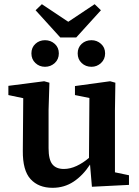

<svg xmlns="http://www.w3.org/2000/svg" viewBox="-20 -883 665 917"><path d="M419 9 410 -97Q376 -45 331.5 -15.5Q287 14 231 14Q164 14 126 -27.5Q88 -69 89 -163L91 -414L20 -429V-473L191 -495L216 -488L212 -358V-175Q212 -121 230 -98.5Q248 -76 285 -76Q315 -76 346 -90.5Q377 -105 405 -129L407 -415L338 -429V-472L506 -495L531 -488L529 -358V-60L596 -46V0ZM195 -564Q168 -564 149 -582Q130 -600 130 -628Q130 -656 149 -673.5Q168 -691 195 -691Q222 -691 241.5 -673.5Q261 -656 261 -628Q261 -600 241.5 -582Q222 -564 195 -564ZM417 -564Q389 -564 370 -582Q351 -600 351 -628Q351 -656 370 -673.5Q389 -691 417 -691Q443 -691 462.5 -673.5Q482 -656 482 -628Q482 -600 462.5 -582Q443 -564 417 -564ZM180 -863 306 -779 432 -863 462 -834 344 -704H268L150 -834Z"/></svg>

Font: Source Serif 4 SmText Semibold
Style: Regular
Weight: 600
Designer: Frank Grießhammer
Foundry: Adobe
Version: Version 4.005;hotconv 1.1.0;makeotfexe 2.6.0